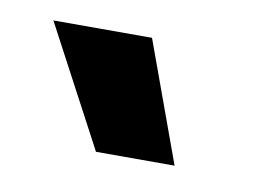

<svg xmlns="http://www.w3.org/2000/svg" viewBox="-35 -802 353 255"><g transform="rotate(10 141.5 -674.0)"><path d="M106 -593 20 -755H153L212 -593Z"/></g></svg>

Font: Bricolage Grotesque 12pt Condensed Bricolage Grotesque 10pt Condensed Regular
Style: Bold
Weight: 700
Width: 3
Designer: Mathieu Triay
Foundry: Atelier Triay
Version: Version 1.001; ttfautohint (v1.8.4.7-5d5b);gftools[0.9.33.de